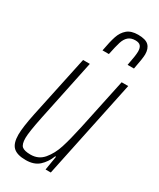

<svg xmlns="http://www.w3.org/2000/svg" viewBox="-190 -793 714 862"><g transform="rotate(30 167.0 -362.0)"><path d="M16 -75Q16 -113 32 -190L100 -510H135L69 -195Q51 -108 51 -78Q51 -45 63.5 -34.5Q76 -24 108 -24Q149 -24 174.5 -54.5Q200 -85 214 -128.5Q228 -172 244 -246L300 -510H334L227 0H200L212 -73H208Q194 -37 169 -14.5Q144 8 101 8Q56 8 36 -11Q16 -30 16 -75ZM329 -671Q329 -651 317 -591H284Q295 -646 295 -666Q295 -685 287 -694.5Q279 -704 260 -704Q237 -704 223.5 -692Q210 -680 203 -657.5Q196 -635 187 -591H154Q163 -641 172.5 -669.5Q182 -698 202 -715Q222 -732 258 -732Q297 -732 313 -716.5Q329 -701 329 -671Z"/></g></svg>

Font: Saira Ultra Condensed Thin
Style: Italic
Weight: 100
Width: 1
Italic angle: -12°
Designer: Hector Gatti with collaboration of the Omnibus-Type team
Foundry: Omnibus-Type
Version: Version 1.001; ttfautohint (v1.8)